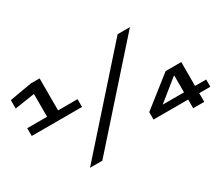

<svg xmlns="http://www.w3.org/2000/svg" viewBox="-113 -974 1480 1270"><g transform="rotate(-30 627.0 -339.5)"><path d="M35.5 -375H419.5V-434.5H271V-679H203L34.5 -649.5V-585.5L187 -608.5V-434.5H35.5ZM264 0H358L958 -674H864ZM1052 0H1136.5V-66.5H1221.5V-121.5H1136.5V-304H1017L787.5 -123V-66.5H1052ZM889.5 -121.5 1048 -249.5H1052V-121.5Z"/></g></svg>

Font: Anybody Expanded
Style: Bold
Weight: 700
Width: 7
Designer: Tyler Finck
Foundry: Etcetera Type Company
Version: Version 1.113;gftools[0.9.25]